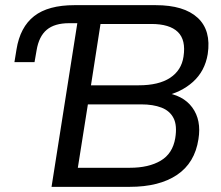

<svg xmlns="http://www.w3.org/2000/svg" viewBox="-20 -725 858 745"><path d="M180 0 280 -635H248Q192 -635 161.5 -609.5Q131 -584 122 -530L114 -484H36L44 -533Q58 -620 112.5 -662.5Q167 -705 269 -705H584Q694 -705 747 -656Q800 -607 786 -515Q775 -449 729 -407.5Q683 -366 613 -351L615 -366Q690 -357 726 -308Q762 -259 750 -185Q736 -93 667 -46.5Q598 0 483 0ZM282 -74H484Q557 -74 603.5 -101.5Q650 -129 660 -189Q668 -238 653.5 -266.5Q639 -295 606.5 -307.5Q574 -320 528 -320H321ZM333 -394H518Q596 -394 640 -423Q684 -452 692 -505Q702 -570 670 -601Q638 -632 567 -632H370Z"/></svg>

Font: Mulish ExtraLight Medium
Style: Italic
Weight: 500
Italic angle: -9°
Version: Version 3.603